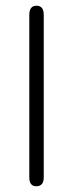

<svg xmlns="http://www.w3.org/2000/svg" viewBox="-20 -648 256 675"><path d="M133.8 -24.4Q133.8 6.8 107.4 6.8Q83 6.8 83 -24.4V-595.7Q83 -627.9 108.4 -627.9Q133.8 -627.9 133.8 -595.7Z"/></svg>

Font: Jura
Style: Book
Weight: 400
Version: Version 2.3